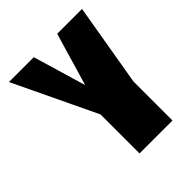

<svg xmlns="http://www.w3.org/2000/svg" viewBox="-223 -967 1109 1109"><g transform="rotate(-45 331.5 -412.5)"><path d="M427.1 -825.2 331.8 -501.4 235.9 -825.2H33L274.8 -318.6V0H543.7V-318.6L630 -825.2Z"/></g></svg>

Font: Blink
Style: Wide
Weight: 400
Designer: Mew Too
Foundry: Cannot Into Space Fonts
Version: Version 001.000